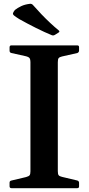

<svg xmlns="http://www.w3.org/2000/svg" viewBox="-20 -983 463 1003"><path d="M286 -813 267 -801Q259 -796 251 -799Q214 -814 168 -837Q122 -860 81 -883Q62 -895 54 -901.5Q46 -908 48 -914.5Q50 -921 58 -931Q72 -942 91 -951Q110 -960 136 -963Q146 -964 152 -957Q173 -933 196 -909Q219 -885 242 -863.5Q265 -842 287 -824Q294 -818 286 -813ZM139 0V-746H282V0ZM40 0Q30 0 30 -10V-29Q30 -38 40 -40L116 -58Q131 -62 135 -68Q139 -74 139 -88V-210H282V-89Q282 -73 286.5 -67.5Q291 -62 304 -59L384 -40Q393 -37 393 -28V-9Q393 0 383 0ZM30 -736Q30 -746 40 -746H383Q393 -746 393 -737V-719Q393 -710 384 -706L304 -688Q291 -685 286.5 -679.5Q282 -674 282 -658V-537H139V-659Q139 -672 135 -678.5Q131 -685 116 -689L40 -706Q30 -708 30 -718Z"/></svg>

Font: Hahmlet SemiBold
Style: Regular
Weight: 600
Version: Version 1.002